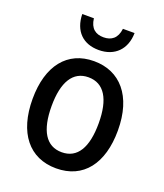

<svg xmlns="http://www.w3.org/2000/svg" viewBox="-139 -841 809 945"><g transform="rotate(20 265.0 -369.0)"><path d="M264 -609C348 -609 401 -663 402 -748H341C335 -696 305 -676 265 -676C224 -676 195 -696 189 -748H128C130 -659 182 -609 264 -609ZM266 10C408 10 489 -95 489 -269C489 -450 399 -550 263 -550C124 -550 41 -447 41 -272C41 -95 125 10 266 10ZM265 -74C183 -74 141 -143 141 -271C141 -397 183 -466 264 -466C346 -466 388 -397 388 -270C388 -143 347 -74 265 -74Z"/></g></svg>

Font: Noto Sans Mono Condensed Medium
Style: Regular
Weight: 500
Width: 3
Designer: Monotype Design Team
Foundry: Monotype Imaging Inc.
Version: Version 2.014